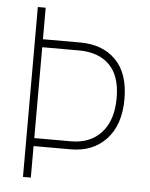

<svg xmlns="http://www.w3.org/2000/svg" viewBox="-50 -701 580 743"><g transform="rotate(5 240.5 -330.0)"><path d="M67 -660H97.5V-537.5H242.5Q329.5 -537.5 380.8 -485.8Q432 -434 432 -334.5Q432 -234.5 380.2 -178.5Q328.5 -122.5 242.5 -122.5H97.5V0H67ZM97.5 -153.5H240Q315 -153.5 358.2 -201.2Q401.5 -249 401.5 -336Q401.5 -421.5 359 -464Q316.5 -506.5 240 -506.5H97.5Z"/></g></svg>

Font: League Spartan ExtraLight
Style: Regular
Weight: 200
Foundry: The League of Moveable Type
Version: Version 2.002